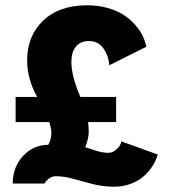

<svg xmlns="http://www.w3.org/2000/svg" viewBox="-20 -693 656 725"><path d="M39 -327H120.5Q82.5 -394 82.5 -466Q82.5 -557 142.8 -615Q203 -673 309.5 -673Q350.5 -673 386 -663Q421.5 -653 446 -637.2Q470.5 -621.5 489.2 -600.5Q508 -579.5 518.2 -558.5Q528.5 -537.5 532.5 -516.5L392.5 -446.5Q390.5 -481.5 370.8 -509.8Q351 -538 316.5 -538Q283.5 -538 266.5 -517Q249.5 -496 249.5 -459Q249.5 -406 283.5 -327H418.5V-232H312.5Q315 -212 315 -197.5Q315 -180 310 -161.8Q305 -143.5 301.5 -137Q306.5 -136.5 335.5 -126.2Q364.5 -116 388.5 -116Q404 -116 416 -125.8Q428 -135.5 432.8 -144.2Q437.5 -153 438.5 -159L575.5 -109.5Q570 -88.5 557.2 -68Q544.5 -47.5 524.8 -29.2Q505 -11 475.2 0.5Q445.5 12 411 12Q368.5 12 329.8 2Q291 -8 256.8 -17.8Q222.5 -27.5 191 -27.5Q176 -27.5 164.5 -18.5Q153 -9.5 148 0H28Q28.5 -63 67.5 -104.5Q106.5 -146 162 -146Q174 -165.5 174 -191.5Q174 -207 166 -232H39Z"/></svg>

Font: League Spartan ExtraBold
Style: Regular
Weight: 800
Foundry: The League of Moveable Type
Version: Version 2.002